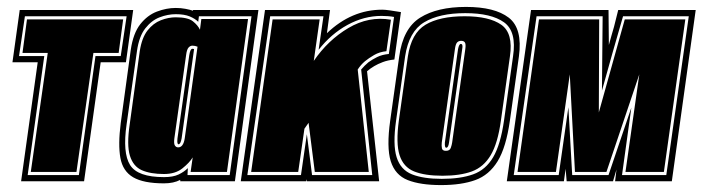

<svg xmlns="http://www.w3.org/2000/svg" viewBox="-20 -524 2031 555"><path d="M41 0 89 -344H16L37 -495H365L344 -344H271L223 0ZM60 -18H208L256 -362H329L346 -477H52L35 -362H108ZM69 -27 118 -371H45L58 -468H336L323 -371H250L201 -27Z M454 6Q395 6 365 -11.5Q335 -29 328 -67.5Q321 -106 329 -168L358 -380Q365 -428 385.5 -454Q406 -480 433.5 -490.5Q461 -501 488 -501Q503 -501 516 -498.5Q529 -496 538 -493V-495H727L659 0H501V-4Q482 6 454 6ZM454 -12Q480 -12 496 -19.5Q512 -27 523 -38L522 -18H644L707 -477H555L553 -461Q544 -470 528.5 -476.5Q513 -483 488 -483Q465 -483 441.5 -474Q418 -465 400 -442Q382 -419 376 -377L346 -165Q334 -82 356 -47Q378 -12 454 -12ZM454 -21Q415 -21 390 -32Q365 -43 355.5 -74Q346 -105 355 -165L384 -376Q390 -415 406.5 -436Q423 -457 445 -465.5Q467 -474 488 -474Q523 -474 537.5 -462.5Q552 -451 558 -438L562 -469H697L636 -27H531L537 -69Q528 -54 507.5 -37.5Q487 -21 454 -21ZM495 -98Q510 -98 514 -124L551 -389Q544 -392 536 -392Q530 -392 525 -386.5Q520 -381 518 -365L484 -124Q482 -109 485.5 -103.5Q489 -98 495 -98ZM496 -107Q494 -107 493 -110.5Q492 -114 493 -124L527 -364Q530 -383 536 -383Q539 -383 541 -382L505 -124Q502 -107 496 -107Z M676 0 746 -495H934L925 -428Q996 -496 1085 -496Q1093 -496 1107 -494Q1121 -492 1139 -489L1120 -352Q1101 -350 1086.5 -344.5Q1072 -339 1062 -333Q1050 -326 1041 -318L1076 0H867L865 -6V0ZM695 -18H850L867 -136L882 -18H1056L1024 -323Q1033 -334 1045 -344Q1056 -352 1070 -359Q1084 -366 1104 -368L1119 -475Q1103 -478 1083 -478Q1032 -478 984.5 -452Q937 -426 901 -380L915 -477H761ZM706 -27 768 -468H904L887 -348Q928 -408 987 -443Q1046 -478 1110 -467L1097 -376Q1077 -374 1061.5 -365Q1046 -356 1035 -347Q1023 -337 1014 -323L1046 -27H890L872 -169L860 -152L842 -27Z M1255 11Q1195 11 1158.5 -3.5Q1122 -18 1109.5 -58Q1097 -98 1108 -176L1134 -361Q1145 -442 1194.5 -473Q1244 -504 1327 -504Q1410 -504 1450.5 -473Q1491 -442 1480 -361L1454 -176Q1443 -98 1418.5 -58Q1394 -18 1354 -3.5Q1314 11 1255 11ZM1257 -7Q1311 -7 1347.5 -20Q1384 -33 1405.5 -69.5Q1427 -106 1437 -176L1463 -361Q1474 -433 1437 -459.5Q1400 -486 1325 -486Q1250 -486 1206 -459.5Q1162 -433 1151 -361L1125 -176Q1115 -106 1126.5 -69.5Q1138 -33 1171 -20Q1204 -7 1257 -7ZM1259 -16Q1208 -16 1177 -28.5Q1146 -41 1135 -75.5Q1124 -110 1133 -176L1159 -361Q1169 -428 1210 -452.5Q1251 -477 1323 -477Q1394 -477 1429 -452.5Q1464 -428 1454 -361L1428 -176Q1419 -110 1398.5 -75.5Q1378 -41 1344 -28.5Q1310 -16 1259 -16ZM1269 -88Q1280 -88 1283 -96.5Q1286 -105 1287 -112L1325 -382Q1327 -396 1324 -401Q1321 -406 1313 -406Q1306 -406 1301.5 -401.5Q1297 -397 1295 -382L1257 -112Q1256 -102 1257.5 -95Q1259 -88 1269 -88ZM1270 -97Q1265 -97 1266 -112L1304 -382Q1307 -397 1312 -397Q1319 -397 1316 -382L1278 -112Q1276 -97 1270 -97Z M1445 0 1515 -495H1739L1740 -394Q1744 -408 1747.5 -421Q1751 -434 1755 -447L1767 -495H1991L1922 0H1758L1762 -34L1752 0H1618L1615 -36L1610 0ZM1465 -18H1595L1623 -214L1634 -18H1739L1805 -213L1778 -18H1906L1971 -477H1781Q1766 -426 1750.5 -371Q1735 -316 1720 -262L1722 -477H1531ZM1476 -27 1538 -468H1712L1711 -199L1786 -468H1961L1899 -27H1788L1828 -309L1733 -27H1642L1627 -309L1587 -27Z"/></svg>

Font: Alumni Sans Collegiate One SC
Style: Italic
Weight: 400
Italic angle: -8°
Designer: Robert E. Leuschke
Foundry: Robert E. Leuschke
Version: Version 1.100